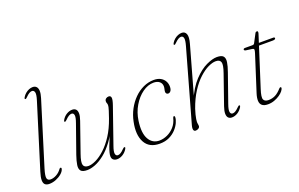

<svg xmlns="http://www.w3.org/2000/svg" viewBox="-87 -1074 2238 1438"><g transform="rotate(-20 1032.0 -355.0)"><path d="M264 -617.5 108 -113Q91 -57 96.5 -39Q102 -21 124 -21Q146 -21 170 -33.8Q194 -46.5 211.5 -70.5Q214 -74.5 216.5 -76.2Q219 -78 222 -78Q226 -78 227.8 -74.8Q229.5 -71.5 228 -66Q223 -47.5 203.5 -30.8Q184 -14 157.2 -3.2Q130.5 7.5 103.5 7.5Q82 7.5 70.2 -2.8Q58.5 -13 58 -37Q57.5 -61 70.5 -102L229 -612.5Q242.5 -656 237.8 -673.5Q233 -691 217 -691Q207.5 -691 195.5 -684.2Q183.5 -677.5 167 -660.5Q161 -654.5 157.2 -652.2Q153.5 -650 150 -651.5Q146.5 -653 147.2 -657Q148 -661 150.5 -665.5Q160 -681.5 173.5 -693Q187 -704.5 202.5 -710.8Q218 -717 232.5 -717Q250.5 -717 261.2 -706.2Q272 -695.5 273.2 -673.5Q274.5 -651.5 264 -617.5Z M727 -58.5Q730.5 -57 729.8 -53Q729 -49 726.5 -44.5Q712 -20 689.2 -6.2Q666.5 7.5 644 7.5Q626 7.5 614.2 -2Q602.5 -11.5 602.5 -31Q602.5 -42.5 606.5 -58.8Q610.5 -75 620.5 -102.5Q630.5 -130 649.5 -175.2Q668.5 -220.5 698 -290L690.5 -258.5Q660 -184 622.2 -133Q584.5 -82 545.2 -51Q506 -20 470 -6.2Q434 7.5 406.5 7.5Q368.5 7.5 355.5 -8.2Q342.5 -24 347 -54.2Q351.5 -84.5 366.5 -128L445.5 -352Q461 -395 457.2 -412.5Q453.5 -430 437.5 -430Q428 -430 416 -423.2Q404 -416.5 387 -399Q381 -393.5 377.2 -391.2Q373.5 -389 370 -390.5Q366.5 -392 367.2 -395.8Q368 -399.5 370.5 -404.5Q384.5 -429 407.2 -442.8Q430 -456.5 453 -456.5Q471.5 -456.5 481.8 -445.8Q492 -435 492.5 -413.5Q493 -392 481 -358L399.5 -124Q378 -63 385.5 -40.8Q393 -18.5 425 -18.5Q450.5 -18.5 485.5 -35.2Q520.5 -52 558 -86.5Q595.5 -121 630 -174.2Q664.5 -227.5 690 -300.5Q702.5 -336 708.2 -354.8Q714 -373.5 715.8 -382.2Q717.5 -391 717.5 -396.5Q717.5 -407.5 714.5 -413Q711.5 -418.5 711.5 -428Q711.5 -441 721 -448.8Q730.5 -456.5 743.5 -456.5Q759.5 -456.5 762.5 -440.2Q765.5 -424 750 -380L651.5 -97Q636 -54 640 -36.5Q644 -19 659.5 -19Q669.5 -19 681.2 -25.8Q693 -32.5 709.5 -49.5Q715.5 -55.5 719.5 -57.8Q723.5 -60 727 -58.5Z M1094.5 -438.5Q1049.5 -438.5 1006.2 -407.5Q963 -376.5 932 -324.2Q901 -272 892 -208.5Q878.5 -114 906.5 -64.5Q934.5 -15 991 -15.5Q1021.5 -16 1052.8 -30Q1084 -44 1108.8 -71.5Q1133.5 -99 1143.5 -139.5Q1145 -145.5 1147.2 -147.8Q1149.5 -150 1152.5 -150Q1156 -150 1157.8 -147.8Q1159.5 -145.5 1159.5 -140.5Q1159.5 -122 1148.2 -97Q1137 -72 1115 -48Q1093 -24 1060.2 -8.2Q1027.5 7.5 984 7.5Q900.5 7.5 867.2 -54Q834 -115.5 855 -214.5Q865 -265 888.5 -309Q912 -353 945.2 -386.2Q978.5 -419.5 1019 -438.2Q1059.5 -457 1103 -457Q1135 -457 1156.5 -445Q1178 -433 1189.2 -413.2Q1200.5 -393.5 1200.5 -369Q1200.5 -347 1192 -335.5Q1183.5 -324 1171.5 -324Q1163 -324 1157.8 -329.5Q1152.5 -335 1152.5 -343.5Q1152.5 -352.5 1155.5 -364Q1158.5 -375.5 1158.5 -386Q1158.5 -409.5 1141.5 -424Q1124.5 -438.5 1094.5 -438.5Z M1335 -206 1450.5 -617.5Q1465 -668.5 1455.8 -692.8Q1446.5 -717 1420.5 -717Q1405.5 -717 1390 -710.8Q1374.5 -704.5 1361 -693Q1347.5 -681.5 1338 -665.5Q1335.5 -661 1334.8 -657Q1334 -653 1337.5 -651.5Q1341 -650 1345 -652.2Q1349 -654.5 1354.5 -660.5Q1371.5 -677.5 1383.5 -684.2Q1395.5 -691 1405 -691Q1421 -691 1425.2 -673.5Q1429.5 -656 1417 -612.5L1255.5 -39Q1251.5 -25 1251.8 -14.5Q1252 -4 1256.5 1.8Q1261 7.5 1269.5 7.5Q1283 7.5 1293.2 0.2Q1303.5 -7 1303.5 -18Q1303.5 -28 1301.8 -33.8Q1300 -39.5 1300 -50.5Q1300 -58.5 1302.2 -72.8Q1304.5 -87 1309.2 -106.5Q1314 -126 1321.5 -148.5Q1347 -221 1381.5 -274.5Q1416 -328 1453.8 -362.5Q1491.5 -397 1526.2 -413.5Q1561 -430 1587 -430Q1619 -430 1626.5 -408Q1634 -386 1612.5 -325L1531 -91Q1519.5 -57.5 1519.8 -35.8Q1520 -14 1530.5 -3.2Q1541 7.5 1559 7.5Q1582 7.5 1604.5 -6.2Q1627 -20 1641.5 -44.5Q1644 -49 1644.8 -53Q1645.5 -57 1642 -58.5Q1638.5 -60 1634.5 -57.8Q1630.5 -55.5 1625 -49.5Q1608 -32.5 1596.2 -25.8Q1584.5 -19 1574.5 -19Q1559 -19 1555 -36.2Q1551 -53.5 1566.5 -97L1645 -321Q1660.5 -364.5 1665 -394.8Q1669.5 -425 1656.5 -440.8Q1643.5 -456.5 1605.5 -456.5Q1570.5 -456.5 1520.8 -433.2Q1471 -410 1420 -355.8Q1369 -301.5 1329.5 -209Z M1877.5 -422.5 1826 -429.5Q1821 -430.5 1817.8 -433Q1814.5 -435.5 1814.5 -439Q1814.5 -443.5 1818 -446Q1821.5 -448.5 1827.5 -448.5H1886.5Q1893 -448.5 1897 -450.5Q1901 -452.5 1903 -456.5L1939.5 -526Q1942.5 -531.5 1946 -533.2Q1949.5 -535 1953 -535Q1957 -535 1959.2 -533Q1961.5 -531 1961.5 -525.5Q1961.5 -522 1960.2 -517Q1959 -512 1956.5 -505L1833.5 -120Q1813.5 -58.5 1822.5 -39.8Q1831.5 -21 1861.5 -21Q1889.5 -21 1914.5 -33.2Q1939.5 -45.5 1965.5 -75Q1969 -79 1971.5 -80Q1974 -81 1976 -81Q1979.5 -81 1981 -79.2Q1982.5 -77.5 1982.5 -75Q1982 -64.5 1971 -50.5Q1960 -36.5 1941.2 -23.5Q1922.5 -10.5 1898 -1.5Q1873.5 7.5 1846.5 7.5Q1815 7.5 1799.8 -5.8Q1784.5 -19 1783.8 -43.2Q1783 -67.5 1793.5 -100L1885 -386Q1891.5 -406.5 1890 -413.8Q1888.5 -421 1877.5 -422.5ZM1898 -429 1904.5 -448.5H2053Q2064.5 -448.5 2064.5 -440Q2064.5 -434.5 2058.5 -431.8Q2052.5 -429 2041.5 -429Z"/></g></svg>

Font: Fraunces Thin
Style: Italic
Weight: 250
Italic angle: -16°
Version: Version 1.000;[b76b70a41]